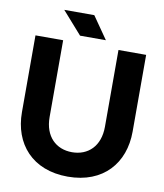

<svg xmlns="http://www.w3.org/2000/svg" viewBox="-96 -967 902 1058"><g transform="rotate(10 355.0 -438.0)"><path d="M287.6 -763.7H432.1L345.2 -888.7H177.2ZM200.2 -722.7H45.4V-293C45.4 -117.2 155.8 13.2 355 13.2C554.2 13.2 664.6 -117.2 664.6 -293V-722.7H509.8V-293C509.8 -184.1 444.3 -123.5 355 -123.5C265.6 -123.5 200.2 -184.1 200.2 -293Z"/></g></svg>

Font: Giphurs ExtraBold
Style: Regular
Weight: 800
Version: Version 1.000